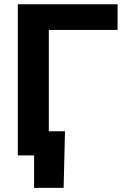

<svg xmlns="http://www.w3.org/2000/svg" viewBox="-20 -748 623 924"><path d="M545.8 -727.5V-604.1H214.9V0H65.7V-727.5ZM144 156.2V0H101.9V-116.4H292.8L286.2 156.2Z"/></svg>

Font: Inter Variable LoSnoCo
Style: Regular
Weight: 400
Designer: Rasmus Andersson
Foundry: rsms
Version: Version 4.000;git-a52131595; featfreeze: case,dlig,ss01,ss02